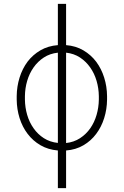

<svg xmlns="http://www.w3.org/2000/svg" viewBox="-20 -770 640 993"><path d="M66.4 -272.9V-254.9Q66.9 -205.1 81.3 -159.2Q95.7 -113.3 123 -77.6Q150.4 -41.5 189.5 -18.8Q228.5 3.9 279.3 8.3V203.1H321.8V8.3Q372.1 4.4 411.4 -18.6Q450.7 -41.5 477.5 -77.6Q504.4 -113.3 518.8 -159.2Q533.2 -205.1 533.7 -254.9V-272.9Q533.2 -322.8 518.8 -368.7Q504.4 -414.6 477.5 -450.7Q450.7 -486.3 411.4 -509.5Q372.1 -532.7 321.8 -536.6V-750H279.3V-536.6Q228.5 -532.7 189.2 -509.8Q149.9 -486.8 122.6 -451.2Q95.7 -415 81.3 -368.9Q66.9 -322.8 66.4 -272.9ZM108.9 -254.9V-272.9Q109.4 -313.5 120.6 -351.8Q131.8 -390.1 153.8 -421.4Q175.3 -452.1 206.8 -472.7Q238.3 -493.2 279.3 -497.6V-30.8Q238.3 -35.2 206.8 -55.4Q175.3 -75.7 153.8 -106.4Q131.8 -137.2 120.6 -175.8Q109.4 -214.4 108.9 -254.9ZM491.2 -272.9V-254.9Q490.7 -214.4 479.5 -175.8Q468.3 -137.2 446.8 -106.4Q425.3 -75.7 393.8 -55.2Q362.3 -34.7 321.8 -30.3V-497.6Q362.3 -493.2 393.6 -472.7Q424.8 -452.1 446.3 -421.4Q468.3 -390.1 479.5 -351.8Q490.7 -313.5 491.2 -272.9Z"/></svg>

Font: Roboto Mono ExtraLight
Style: Regular
Weight: 250
Monospace: yes
Designer: Google
Version: Version 3.000